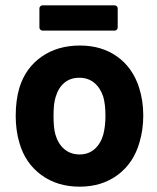

<svg xmlns="http://www.w3.org/2000/svg" viewBox="-20 -693 589 721"><path d="M53 -156Q39 -203 39 -258Q39 -317 53 -364Q76 -438 136 -480Q196 -522 280 -522Q362 -522 420 -480.5Q478 -439 502 -365Q518 -315 518 -260Q518 -206 504 -159Q482 -81 422.5 -36.5Q363 8 279 8Q195 8 135 -36Q75 -80 53 -156ZM368 -188Q376 -220 376 -258Q376 -300 368 -329Q357 -363 334 -382Q311 -401 278 -401Q244 -401 221.5 -382Q199 -363 189 -329Q181 -305 181 -258Q181 -213 188 -188Q198 -153 221.5 -133Q245 -113 279 -113Q312 -113 335 -133Q358 -153 368 -188ZM128 -590V-661Q128 -666 131.5 -669.5Q135 -673 140 -673H410Q415 -673 418.5 -669.5Q422 -666 422 -661V-590Q422 -585 418.5 -581.5Q415 -578 410 -578H140Q135 -578 131.5 -581.5Q128 -585 128 -590Z"/></svg>

Font: UMi
Style: Bold
Weight: 700
Designer: Peter Middis
Foundry: We Are UMi
Version: Version 1.0